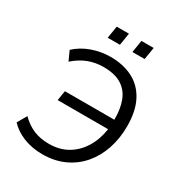

<svg xmlns="http://www.w3.org/2000/svg" viewBox="-207 -1027 1088 1171"><g transform="rotate(30 336.5 -441.5)"><path d="M266 9Q193 9 133 -15Q73 -39 34 -81L72 -147Q113 -106 160.5 -86Q208 -66 269 -66Q344 -66 400 -99Q456 -132 491.5 -190Q527 -248 538 -324H183L194 -393H542Q543 -468 522 -523.5Q501 -579 453 -609Q405 -639 325 -639Q270 -639 220.5 -620.5Q171 -602 123 -560L93 -626Q139 -669 202 -691.5Q265 -714 332 -714Q421 -714 488 -680Q555 -646 592.5 -575.5Q630 -505 630 -398Q630 -311 605 -237Q580 -163 533 -108Q486 -53 418.5 -22Q351 9 266 9ZM431 -806 445 -892H531L517 -806ZM257 -806 271 -892H357L343 -806Z"/></g></svg>

Font: Nunito Sans
Style: Italic
Weight: 400
Italic angle: -9°
Designer: Vernon Adams
Foundry: Vernon Adams
Version: Version 3.006; ttfautohint (v1.8.3)